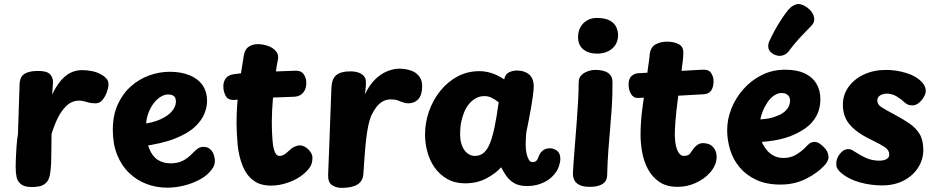

<svg xmlns="http://www.w3.org/2000/svg" viewBox="-20 -891 4536 931"><path d="M75 -484Q77 -520 99.5 -533.5Q122 -547 165 -547Q207 -547 222 -531.5Q237 -516 237 -493Q237 -482 235.5 -470Q234 -458 233 -433Q260 -490 295.5 -520.5Q331 -551 380 -551Q398 -551 424 -546.5Q450 -542 474 -528Q487 -520 496.5 -509.5Q506 -499 506 -481Q506 -467 498.5 -445.5Q491 -424 477.5 -407Q464 -390 444 -390Q426 -390 413 -393Q400 -396 389 -399.5Q378 -403 364 -403Q329 -403 303 -378.5Q277 -354 259 -316.5Q241 -279 230 -241Q229 -195 229 -162Q229 -129 228 -102.5Q227 -76 223 -49Q218 -18 203.5 -4.5Q189 9 171 12.5Q153 16 135 16Q99 16 81.5 2Q64 -12 60 -34Q56 -56 56 -81Q56 -93 56.5 -109Q57 -125 58 -143Q59 -161 60 -178.5Q61 -196 63 -212.5Q65 -229 67 -241Z M666 -181 661 -288Q719 -295 757 -312Q795 -329 814 -352Q833 -375 833 -398Q833 -418 822.5 -425.5Q812 -433 795 -433Q777 -433 758 -421Q739 -409 723.5 -388Q708 -367 698 -338.5Q688 -310 688 -276Q688 -209 703.5 -170.5Q719 -132 745.5 -115.5Q772 -99 807 -99Q841 -99 865.5 -111Q890 -123 914 -148Q925 -160 937.5 -169.5Q950 -179 966 -179Q986 -179 998.5 -168Q1011 -157 1016.5 -141Q1022 -125 1022 -111Q1022 -101 1018.5 -90Q1015 -79 1005 -67Q984 -39 948 -20Q912 -1 871.5 9Q831 19 791 19Q738 19 690.5 1Q643 -17 606 -52.5Q569 -88 548 -140.5Q527 -193 527 -261Q527 -332 551 -384.5Q575 -437 615 -472.5Q655 -508 704 -525.5Q753 -543 803 -543Q856 -543 897 -527Q938 -511 961 -479.5Q984 -448 984 -400Q984 -372 971 -339.5Q958 -307 924.5 -275.5Q891 -244 828 -219Q765 -194 666 -181Z M1162 -621Q1167 -652 1186 -664.5Q1205 -677 1230 -677Q1254 -677 1279 -668.5Q1304 -660 1319 -641.5Q1334 -623 1326 -593Q1322 -575 1320 -559Q1318 -543 1314 -518Q1311 -497 1308.5 -470.5Q1306 -444 1303.5 -414.5Q1301 -385 1299.5 -356Q1298 -327 1298 -302Q1298 -270 1299.5 -240Q1301 -210 1304 -186Q1308 -162 1315.5 -148.5Q1323 -135 1335 -135Q1347 -135 1357 -141Q1367 -147 1381 -160Q1394 -173 1408 -179.5Q1422 -186 1434 -186Q1447 -186 1461 -177.5Q1475 -169 1485 -155Q1495 -141 1495 -126Q1495 -98 1482.5 -80Q1470 -62 1453 -48Q1424 -23 1380.5 -7Q1337 9 1294 9Q1240 9 1206 -18Q1172 -45 1155 -91Q1147 -111 1141 -136Q1135 -161 1132.5 -188Q1130 -215 1128.5 -242Q1127 -269 1127 -293Q1127 -380 1138.5 -464.5Q1150 -549 1162 -621ZM1123 -407Q1088 -403 1075.5 -424Q1063 -445 1063 -473Q1063 -495 1075 -511.5Q1087 -528 1118 -532Q1163 -538 1214 -540.5Q1265 -543 1315.5 -544.5Q1366 -546 1409 -548Q1438 -550 1451 -533Q1464 -516 1465 -495Q1467 -464 1452 -444Q1437 -424 1409 -422Q1366 -420 1316 -418.5Q1266 -417 1216 -414Q1166 -411 1123 -407Z M1587 -466Q1589 -509 1611 -527Q1633 -545 1679 -545Q1712 -545 1732.5 -532.5Q1753 -520 1754 -498Q1755 -483 1753.5 -469.5Q1752 -456 1750 -434Q1770 -477 1797.5 -504.5Q1825 -532 1856.5 -545Q1888 -558 1915 -558Q1940 -558 1964 -551.5Q1988 -545 2001 -533Q2014 -522 2020.5 -507.5Q2027 -493 2027 -473Q2027 -431 2008.5 -410.5Q1990 -390 1960 -390Q1945 -390 1933 -395Q1921 -400 1908 -404.5Q1895 -409 1875 -409Q1854 -409 1836.5 -399.5Q1819 -390 1805.5 -372.5Q1792 -355 1780 -330Q1771 -308 1765 -278Q1759 -248 1755 -212Q1751 -176 1748 -134.5Q1745 -93 1742 -48Q1740 -13 1713.5 3.5Q1687 20 1636 20Q1611 20 1590.5 7Q1570 -6 1571 -43Q1574 -108 1576.5 -182.5Q1579 -257 1582 -331Q1585 -405 1587 -466Z M2041 -238Q2041 -297 2060.5 -352Q2080 -407 2115.5 -451Q2151 -495 2199 -520.5Q2247 -546 2305 -546Q2332 -546 2362 -537Q2392 -528 2425 -506Q2430 -532 2448.5 -540.5Q2467 -549 2486 -549Q2523 -549 2545.5 -530Q2568 -511 2568 -472Q2568 -455 2564 -425.5Q2560 -396 2554 -362.5Q2548 -329 2542 -298.5Q2536 -268 2532 -249Q2529 -219 2529 -188Q2529 -167 2533 -148Q2537 -129 2544 -117Q2551 -105 2561 -105Q2574 -105 2580 -110.5Q2586 -116 2589 -125Q2592 -134 2597 -143Q2603 -155 2615.5 -163.5Q2628 -172 2645 -172Q2665 -172 2681 -160Q2697 -148 2697 -121Q2697 -105 2690 -84Q2683 -63 2667 -45Q2654 -29 2634.5 -16.5Q2615 -4 2590.5 3.5Q2566 11 2535 11Q2498 11 2475 -2Q2452 -15 2437 -35.5Q2422 -56 2410 -80Q2384 -50 2338.5 -26Q2293 -2 2235 -2Q2186 -2 2149 -23Q2112 -44 2088 -78Q2064 -112 2052.5 -154Q2041 -196 2041 -238ZM2211 -241Q2211 -216 2216.5 -196.5Q2222 -177 2232 -163Q2242 -149 2255 -142Q2268 -135 2283 -135Q2308 -135 2326 -150.5Q2344 -166 2356.5 -198Q2369 -230 2379 -279Q2389 -328 2398 -395Q2379 -410 2363 -417.5Q2347 -425 2329 -425Q2307 -425 2289 -415.5Q2271 -406 2256.5 -389.5Q2242 -373 2232 -350Q2222 -327 2216.5 -299.5Q2211 -272 2211 -241Z M2786 -492Q2786 -512 2798 -525Q2810 -538 2829 -545Q2848 -552 2866 -552Q2908 -552 2929 -537Q2950 -522 2950 -492Q2950 -424 2946.5 -370.5Q2943 -317 2938.5 -267.5Q2934 -218 2930 -164Q2926 -110 2924 -40Q2923 -12 2901 1.5Q2879 15 2841 15Q2806 15 2788 5Q2770 -5 2764 -19.5Q2758 -34 2758 -49Q2758 -58 2760.5 -93Q2763 -128 2767 -179Q2771 -230 2775.5 -287Q2780 -344 2783 -398Q2786 -452 2786 -492ZM2783 -711Q2783 -739 2795 -760Q2807 -781 2827.5 -792.5Q2848 -804 2873 -804Q2916 -804 2938.5 -790.5Q2961 -777 2969 -758Q2977 -739 2977 -722Q2977 -680 2948.5 -655.5Q2920 -631 2875 -631Q2834 -631 2808.5 -651.5Q2783 -672 2783 -711Z M3075 -416Q3052 -415 3040 -435Q3028 -455 3028 -481Q3028 -509 3042 -522Q3056 -535 3075 -536L3385 -553Q3417 -555 3428.5 -536.5Q3440 -518 3440 -497Q3440 -471 3429.5 -453.5Q3419 -436 3393 -434ZM3130 -625Q3134 -662 3158.5 -675.5Q3183 -689 3214 -689Q3250 -689 3273.5 -675.5Q3297 -662 3293 -625Q3293 -615 3290 -589.5Q3287 -564 3283 -535Q3279 -506 3276 -482Q3271 -442 3265 -396Q3259 -350 3255.5 -307Q3252 -264 3252 -234Q3253 -203 3258.5 -181Q3264 -159 3273.5 -147Q3283 -135 3295 -135Q3318 -135 3326.5 -147Q3335 -159 3339 -165Q3350 -181 3362.5 -189Q3375 -197 3388 -197Q3421 -197 3438 -177.5Q3455 -158 3455 -131Q3455 -110 3446 -89.5Q3437 -69 3421 -52Q3395 -23 3353.5 -4Q3312 15 3266 15Q3212 15 3177 -9Q3142 -33 3122 -70.5Q3102 -108 3094 -152Q3086 -196 3086 -237Q3086 -297 3094 -359Q3102 -421 3111 -479Q3114 -497 3116.5 -518.5Q3119 -540 3122 -561Q3125 -582 3127.5 -599.5Q3130 -617 3130 -625Z M3765 4Q3696 4 3647 -19Q3598 -42 3566.5 -79.5Q3535 -117 3520.5 -164.5Q3506 -212 3506 -260Q3506 -313 3526.5 -364.5Q3547 -416 3584.5 -458.5Q3622 -501 3673.5 -527Q3725 -553 3788 -553Q3844 -553 3881.5 -535.5Q3919 -518 3938.5 -486Q3958 -454 3958 -410Q3958 -363 3938 -327Q3918 -291 3881 -266Q3836 -236 3785 -221.5Q3734 -207 3674 -203Q3683 -182 3697 -164.5Q3711 -147 3731.5 -136Q3752 -125 3780 -125Q3815 -125 3843 -142.5Q3871 -160 3892 -183Q3904 -196 3913 -199.5Q3922 -203 3929 -203Q3943 -203 3957 -193Q3971 -183 3982.5 -169Q3994 -155 3996 -140Q4000 -126 3993.5 -112Q3987 -98 3980 -91Q3943 -51 3887.5 -23.5Q3832 4 3765 4ZM3667 -312Q3694 -314 3711.5 -317.5Q3729 -321 3753 -331Q3777 -340 3794 -359Q3811 -378 3811 -404Q3811 -414 3806.5 -422Q3802 -430 3793 -435Q3784 -440 3770 -440Q3751 -440 3733 -427.5Q3715 -415 3701.5 -395Q3688 -375 3679 -353Q3670 -331 3667 -312Z M3805 -643Q3794 -628 3774.5 -622Q3755 -616 3731 -628Q3709 -641 3706 -658Q3703 -675 3710 -690Q3721 -715 3737.5 -745Q3754 -775 3772 -802Q3790 -829 3803 -844Q3820 -864 3841.5 -870Q3863 -876 3892 -856Q3920 -836 3926.5 -811Q3933 -786 3916 -768Q3903 -754 3870 -720Q3837 -686 3805 -643Z M4450 -493Q4458 -485 4463.5 -474Q4469 -463 4469 -450Q4469 -437 4459.5 -420.5Q4450 -404 4435.5 -392Q4421 -380 4404 -380Q4389 -380 4380 -385Q4371 -390 4363 -397Q4349 -411 4327 -424Q4305 -437 4279 -437Q4262 -437 4248 -428.5Q4234 -420 4234 -404Q4234 -384 4254.5 -371Q4275 -358 4322 -333Q4361 -312 4391.5 -291Q4422 -270 4439.5 -240.5Q4457 -211 4457 -164Q4457 -118 4432.5 -79Q4408 -40 4363 -16Q4318 8 4257 8Q4202 8 4148 -7Q4094 -22 4056 -55Q4048 -62 4041.5 -71.5Q4035 -81 4035 -97Q4035 -123 4053 -145.5Q4071 -168 4092 -168Q4100 -168 4106 -166Q4112 -164 4119 -159Q4151 -138 4180 -125Q4209 -112 4243 -112Q4267 -112 4279.5 -120Q4292 -128 4292 -141Q4292 -163 4271 -177Q4250 -191 4215 -208Q4158 -235 4126 -261.5Q4094 -288 4080.5 -317.5Q4067 -347 4067 -383Q4067 -431 4094.5 -469.5Q4122 -508 4169.5 -530Q4217 -552 4277 -552Q4324 -552 4373 -537.5Q4422 -523 4450 -493Z"/></svg>

Font: Playpen Sans
Style: Bold
Weight: 700
Designer: Laura Meseguer, Veronika Burian, José Scaglione
Foundry: TypeTogether
Version: Version 1.001